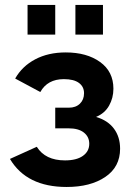

<svg xmlns="http://www.w3.org/2000/svg" viewBox="-20 -744 536 772"><path d="M90.8 -605V-724.1H202.1V-605ZM283.2 -605V-724.1H394V-605ZM248 7.8Q86.9 7.8 20 -105L127.9 -153.8Q162.1 -99.1 241.2 -99.1Q287.6 -99.1 313.2 -117.2Q338.9 -135.3 338.9 -166Q338.9 -193.8 317.4 -210.9Q295.9 -228 255.9 -228H202.1V-311H256.8Q284.7 -311 301.3 -327.1Q317.9 -343.3 317.9 -369.1Q317.9 -395.5 297.4 -410.6Q276.9 -425.8 236.8 -425.8Q170.9 -425.8 142.1 -374L41 -428.2Q69.3 -478 121.8 -505.6Q174.3 -533.2 244.1 -533.2Q329.1 -533.2 382.6 -494.6Q436 -456.1 436 -387.2Q436 -350.1 418.5 -319.1Q400.9 -288.1 366.2 -273.9Q413.6 -259.8 438.2 -226.6Q462.9 -193.4 462.9 -146Q462.9 -72.8 403.3 -32.5Q343.8 7.8 248 7.8Z"/></svg>

Font: Rawline
Style: Bold
Weight: 700
Designer: Matt McInerney, Pablo Impallari, Rodrigo Fuenzalida
Foundry: Matt McInerney, Pablo Impallari, Rodrigo Fuenzalida
Version: Version 4.020;PS 004.020;hotconv 1.0.88;makeotf.lib2.5.64775